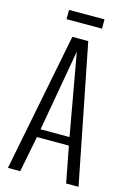

<svg xmlns="http://www.w3.org/2000/svg" viewBox="-144 -1057 764 1126"><g transform="rotate(15 237.5 -494.0)"><path d="M129.4 -931.6V-987.8H344.7V-931.6ZM97.7 0H22.9L189 -840.3H285.6L451.7 0H376.5L334.5 -218.8H140.6ZM149.4 -268.1H325.2L236.8 -763.2Z"/></g></svg>

Font: Oswald-Light
Style: Light
Weight: 300
Designer: vernon adams
Foundry: vernon adams
Version: Version ; ttfautohint (v0.92.18-e454-dirty) -l 8 -r 50 -G 20